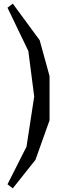

<svg xmlns="http://www.w3.org/2000/svg" viewBox="-20 -810 324 1050"><path d="M251 -394V-152L174 64L50 220L21 198L125 -8L167 -282L135 -531L21 -768L50 -790L197 -590Z"/></svg>

Font: Alike Angular
Style: Regular
Weight: 400
Designer: Sveta Sebyakina
Foundry: Cyreal (www.cyreal.org)
Version: Version 1.300; ttfautohint (v1.8.4.7-5d5b)